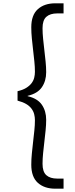

<svg xmlns="http://www.w3.org/2000/svg" viewBox="-20 -953 453 1160"><path d="M191 -227Q191 -245 186.5 -263Q182 -281 170 -297Q158 -313 137.5 -325Q117 -337 86 -345V-402Q117 -409 137.5 -421.5Q158 -434 170 -449.5Q182 -465 186.5 -483Q191 -501 191 -519Q191 -549 187.5 -582.5Q184 -616 180 -650.5Q176 -685 172.5 -720Q169 -755 169 -788Q169 -862 208.5 -897.5Q248 -933 314 -933H364V-872H326Q283 -872 260 -851.5Q237 -831 237 -783Q237 -752 240.5 -718Q244 -684 248 -649.5Q252 -615 255.5 -581Q259 -547 259 -517Q259 -464 233 -426Q207 -388 147 -374V-372Q207 -358 233 -320Q259 -282 259 -229Q259 -199 255.5 -165Q252 -131 248 -96.5Q244 -62 240.5 -28Q237 6 237 37Q237 85 260 105.5Q283 126 326 126H364V187H314Q248 187 208.5 151.5Q169 116 169 42Q169 9 172.5 -26Q176 -61 180 -96Q184 -131 187.5 -164Q191 -197 191 -227Z"/></svg>

Font: SVN-Poppins Light
Style: Regular
Weight: 300
Designer: Ninad Kale (Devanagari), Jonny Pinhorn (Latin)
Foundry: Indian Type Foundry
Version: Version 3.002 2017; ttfautohint (v1.8.3)